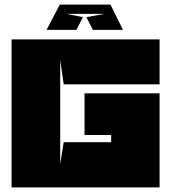

<svg xmlns="http://www.w3.org/2000/svg" viewBox="-20 -809 740 829"><path d="M255 -445 240 -550V-100L255 -195H460V-226H345V-406H669V0H30V-639H669V-445ZM338 -735 310 -680H181L238 -789H457L511 -680H381L353 -735L431 -749H267Z"/></svg>

Font: Banana Brick
Style: Regular
Weight: 400
Designer: artmaker
Foundry: artmaker
Version: Version 4.000 2011 initial release